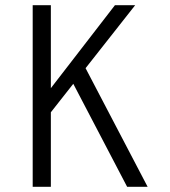

<svg xmlns="http://www.w3.org/2000/svg" viewBox="-20 -720 656 740"><path d="M138 -239V-331L423 -700H501ZM106 0V-700H176V0ZM470 0 252 -417 300 -476 549 0Z"/></svg>

Font: Overpass Mono Light Light
Style: Regular
Weight: 300
Monospace: yes
Version: Version 4.000